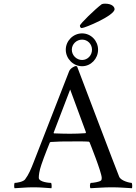

<svg xmlns="http://www.w3.org/2000/svg" viewBox="-20 -999 724 1022"><path d="M405.3 -862.3C405.3 -853.5 411.1 -849.6 415 -849.6C431.6 -849.6 589.8 -916 589.8 -950.2C589.8 -961.9 577.1 -979.5 539.1 -979.5C531.2 -979.5 525.4 -978.5 521.5 -976.6C487.3 -951.2 405.3 -872.1 405.3 -862.3ZM682.6 2.9C683.6 0 685.5 -18.6 680.7 -25.4C672.9 -25.4 624 -35.2 614.3 -58.6C605.5 -78.1 390.6 -644.5 390.6 -644.5C387.7 -645.5 387.7 -647.5 384.8 -647.5C376 -647.5 353.5 -634.8 347.7 -619.1L159.2 -135.7C145.5 -100.6 132.8 -69.3 113.3 -43.9C103.5 -31.2 69.3 -25.4 57.6 -25.4C54.7 -18.6 54.7 0 57.6 2.9C102.5 1 114.3 -2 159.2 -2C202.1 -2 214.8 1 253.9 2.9C255.9 -2.9 254.9 -22.5 252 -25.4C244.1 -25.4 186.5 -29.3 186.5 -52.7C186.5 -65.4 188.5 -87.9 200.2 -122.1C215.8 -168.9 245.1 -240.2 245.1 -240.2C245.1 -240.2 248 -243.2 250 -243.2C293.9 -246.1 312.5 -246.1 352.5 -246.1C377 -246.1 425.8 -247.1 451.2 -245.1C454.1 -245.1 457 -241.2 457 -241.2C457 -241.2 521.5 -81.1 521.5 -51.8C521.5 -45.9 520.5 -41 517.6 -38.1C508.8 -30.3 474.6 -25.4 462.9 -25.4C458 -20.5 457 -2 461.9 2.9C506.8 1 530.3 -2 575.2 -2C618.2 -2 643.6 1 682.6 2.9ZM267.6 -289.1C265.6 -289.1 265.6 -293 265.6 -293L353.5 -522.5L437.5 -294.9C437.5 -294.9 436.5 -290 434.6 -290C404.3 -288.1 381.8 -287.1 351.6 -287.1C329.1 -287.1 293 -288.1 267.6 -289.1ZM362.3 -734.4C362.3 -764.6 387.7 -788.1 417 -788.1C446.3 -788.1 469.7 -764.6 469.7 -734.4C469.7 -704.1 446.3 -679.7 417 -679.7C387.7 -679.7 362.3 -704.1 362.3 -734.4ZM330.1 -734.4C330.1 -686.5 370.1 -646.5 417 -646.5C463.9 -646.5 502 -686.5 502 -734.4C502 -782.2 463.9 -821.3 417 -821.3C370.1 -821.3 330.1 -782.2 330.1 -734.4Z"/></svg>

Font: Crimson
Style: Roman
Weight: 400
Version: Version 0.2